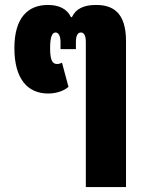

<svg xmlns="http://www.w3.org/2000/svg" viewBox="-20 -551 580 774"><path d="M326 203H488V-385C488 -503 433 -531 367 -531C318 -531 286 -516 270 -482H266C250 -516 217 -531 173 -531C93 -531 38 -480 38 -357C38 -232 92 -174 174 -174C211 -174 241 -187 256 -201L230 -298C224 -295 217 -293 210 -293C191 -293 182 -309 182 -356C182 -405 191 -420 204 -420C215 -420 224 -408 224 -381V-353H286V-381C286 -409 294 -420 306 -420C318 -420 326 -409 326 -381Z"/></svg>

Font: Noto Sans Thai UI ExtCond Blk
Style: Regular
Weight: 900
Width: 2
Designer: Monotype Design Team
Foundry: Monotype Imaging Inc.
Version: Version 2.000